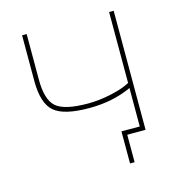

<svg xmlns="http://www.w3.org/2000/svg" viewBox="-98 -605 748 810"><g transform="rotate(-15 276.0 -200.0)"><path d="M451 -520H471V0H461H451H391V120H371V-20H451V-188Q370 -150 266 -150Q155 -150 113 -186.5Q71 -223 71 -320V-520H91V-320Q91 -233 127 -201.5Q163 -170 266 -170Q315 -170 367.5 -181.5Q420 -193 451 -210Z"/></g></svg>

Font: M PLUS 1p Thin
Style: Regular
Weight: 250
Version: Version 1.062